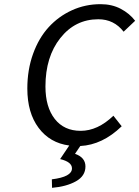

<svg xmlns="http://www.w3.org/2000/svg" viewBox="-20 -692 672 926"><path d="M231 213.9 230 172.9Q327.1 161.1 327.1 120.1Q327.1 88.9 270 75.2L314 9.8Q220.7 -2.4 166.3 -75.2Q111.8 -147.9 111.8 -265.1Q111.8 -355.5 139.4 -432.1Q167 -508.8 214.8 -561Q262.7 -613.3 327.1 -642.6Q391.6 -671.9 464.8 -671.9Q520 -671.9 562.5 -649.4Q605 -627 631.8 -591.8L576.2 -539.1Q529.8 -599.1 454.1 -599.1Q342.8 -599.1 271 -508.5Q199.2 -418 199.2 -274.9Q199.2 -175.8 244.1 -118.4Q289.1 -61 369.1 -61Q451.2 -61 526.9 -133.8L566.9 -83Q474.1 6.8 367.2 12.2L341.8 49.8Q392.1 67.4 392.1 110.8Q392.1 156.7 346.2 182.4Q300.3 208 231 213.9Z"/></svg>

Font: Office Code Pro D Italic
Style: Regular
Weight: 400
Italic angle: -9°
Designer: Nathan Rutzky & Paul D. Hunt
Foundry: Adobe Systems Incorporated
Version: Version 1.004;PS 001.004;hotconv 1.0.70;makeotf.lib2.5.58329